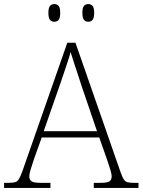

<svg xmlns="http://www.w3.org/2000/svg" viewBox="-23 -924 701 944"><path d="M-3 0V-25H18Q41 -25 52 -28.5Q63 -32 70 -43.5Q77 -55 86 -79L308 -714H348L571 -74Q579 -52 586 -41.5Q593 -31 604 -28Q615 -25 638 -25H658V0H438V-25H470Q506 -25 516 -33Q526 -41 526 -57Q526 -68 521 -84.5Q516 -101 510.5 -117.5Q505 -134 502 -143L465 -248H182L145 -144Q142 -135 136.5 -118.5Q131 -102 126 -85Q121 -68 121 -57Q121 -41 131.5 -33Q142 -25 178 -25H225V0ZM192 -279H454L380 -496Q371 -524 360.5 -555.5Q350 -587 340.5 -616.5Q331 -646 324 -668Q320 -651 310 -621.5Q300 -592 290 -561.5Q280 -531 271 -506ZM411 -817Q398 -817 390 -826Q382 -835 382 -861Q382 -886 390 -895Q398 -904 411 -904Q424 -904 432 -895Q440 -886 440 -861Q440 -835 432 -826Q424 -817 411 -817ZM244 -817Q231 -817 223 -826Q215 -835 215 -861Q215 -886 223 -895Q231 -904 244 -904Q257 -904 265 -895Q273 -886 273 -861Q273 -835 265 -826Q257 -817 244 -817Z"/></svg>

Font: Noto Serif Khmer ExtraLight
Style: Regular
Weight: 250
Version: Version 2.003